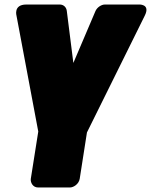

<svg xmlns="http://www.w3.org/2000/svg" viewBox="-20 -586 667 848"><path d="M304 -308 275 -538C273 -554 261 -566 244 -566H96C38 -566 53 -516 53 -516L149 -5L116 204C114 220 125 242 148 242H289C305 242 328 227 332 204L364 -1L619 -516C647 -571 591 -566 591 -566H443C429 -566 410 -555 402 -538Z"/></svg>

Font: Asimov Print
Style: EIt
Weight: 500
Designer: Google
Version: Version 2.000980; 2014